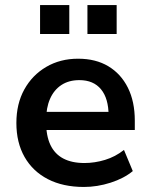

<svg xmlns="http://www.w3.org/2000/svg" viewBox="-20 -732 596 762"><path d="M313 10Q230 10 170 -21Q110 -52 77.5 -109Q45 -166 45 -244Q45 -320 76.5 -377Q108 -434 163.5 -466.5Q219 -499 290 -499Q360 -499 410 -469Q460 -439 487.5 -384Q515 -329 515 -253V-216H146V-288H427L411 -273Q411 -341 381 -377.5Q351 -414 295 -414Q253 -414 223.5 -394.5Q194 -375 178.5 -339.5Q163 -304 163 -255V-248Q163 -193 180 -157Q197 -121 231 -103Q265 -85 315 -85Q356 -85 397 -97.5Q438 -110 472 -137L507 -53Q472 -24 419 -7Q366 10 313 10ZM327 -597V-712H443V-597ZM139 -597V-712H255V-597Z"/></svg>

Font: Nunito Sans 12pt ExtraLight
Style: Regular
Weight: 200
Designer: Vernon Adams
Foundry: Vernon Adams
Version: Version 3.101;gftools[0.9.27]